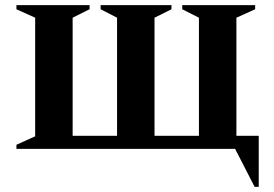

<svg xmlns="http://www.w3.org/2000/svg" viewBox="-20 -580 1069 748"><path d="M329 -560V-544L263 -511V-51H436V-511L372 -544V-560H648V-544L582 -511V-51H755V-511L690 -544V-560H974V-544L901 -511V-51H988V148H972L896 0H44V-16L117 -49V-511L44 -544V-560Z"/></svg>

Font: Spectral SC
Style: Bold
Weight: 700
Designer: Jean-Baptiste Levee
Foundry: Production Type
Version: Version 2.001